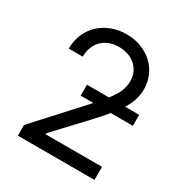

<svg xmlns="http://www.w3.org/2000/svg" viewBox="-171 -866 947 995"><g transform="rotate(30 302.5 -368.5)"><path d="M75.3 -63.9 315.3 -326.7Q319.2 -330.6 322.6 -334.5Q326 -338.4 329.5 -342.3H253.6V-407.7H385.3Q398.8 -425.1 408.9 -441.1Q419 -457 425.8 -472.5Q432.5 -487.9 435.7 -503.4Q438.9 -518.8 438.9 -535.5Q438.9 -564.3 428.3 -587.4Q417.6 -610.4 399 -626.8Q380.3 -643.1 354.8 -651.8Q329.2 -660.5 299.7 -660.5Q268.1 -660.5 242.7 -650.6Q217.3 -640.6 199.4 -622.5Q181.5 -604.4 171.7 -579Q161.9 -553.6 161.9 -522.7H78.1Q78.1 -570.7 95.3 -610.3Q112.6 -649.9 142.6 -678.1Q172.6 -706.3 213.6 -721.8Q254.6 -737.2 302.6 -737.2Q350.5 -737.2 390.6 -721.4Q430.8 -705.6 459.9 -678.4Q489 -651.3 505.1 -614.5Q521.3 -577.8 521.3 -535.5Q521.3 -519.2 519.2 -503.7Q517 -488.3 512.3 -472.8Q507.5 -457.4 500 -441.2Q492.5 -425.1 481.5 -407.7H566.1V-342.3H433.6Q418.3 -323.5 400 -302.9Q381.7 -282.3 359.4 -258.5L196 -83.8V-78.1H534.1V0H75.3Z"/></g></svg>

Font: Fast_Sans-Dotted
Style: Regular
Weight: 400
Version: Version 3.018